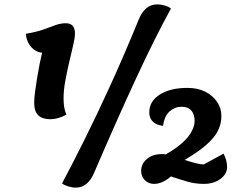

<svg xmlns="http://www.w3.org/2000/svg" viewBox="-20 -816 1136 876"><path d="M210 -272Q173 -272 154.5 -290Q136 -308 136 -347Q136 -367 140 -397.5Q144 -428 149.5 -461.5Q155 -495 161 -525Q167 -555 172 -576Q157 -576 140.5 -586Q124 -596 112 -615.5Q100 -635 98 -662Q147 -670 178.5 -681.5Q210 -693 233.5 -701.5Q257 -710 280 -710Q322 -710 322 -663Q322 -644 314 -610Q306 -576 296 -533.5Q286 -491 278 -447.5Q270 -404 270 -366Q270 -345 273 -326.5Q276 -308 283 -293Q245 -272 210 -272ZM326 40Q309 40 291.5 34.5Q274 29 263 21Q311 -69 366 -179.5Q421 -290 483 -425.5Q545 -561 613 -727Q641 -796 697 -796Q714 -796 731.5 -791Q749 -786 760 -777Q689 -648 603 -463Q517 -278 410 -29Q381 40 326 40ZM761 -52 669 -77Q742 -111 786 -143.5Q830 -176 849 -207Q868 -238 868 -265Q868 -294 853 -311.5Q838 -329 808 -329Q778 -329 754 -308Q730 -287 724 -242Q694 -245 677.5 -261Q661 -277 661 -303Q661 -354 709 -384.5Q757 -415 835 -415Q881 -415 915.5 -398Q950 -381 970 -352Q990 -323 990 -287Q990 -244 967.5 -207.5Q945 -171 894.5 -133.5Q844 -96 761 -52ZM683 23Q658 23 641 6Q624 -11 624 -36Q624 -69 650.5 -91Q677 -113 719 -113Q736 -113 761 -106Q786 -99 813.5 -89.5Q841 -80 866.5 -73Q892 -66 910 -66L1000 -115Q1009 -97 1012.5 -82.5Q1016 -68 1016 -54Q1016 -22 985.5 0.5Q955 23 910 23Q871 23 836.5 13Q802 3 760 -11Q720 23 683 23Z"/></svg>

Font: Lemonada Medium
Style: Regular
Weight: 500
Designer: Mohamed Gaber (Arabic), Eduardo Tunni (Latin)
Foundry: Kief Type Foundry
Version: Version 4.004; ttfautohint (v1.8.2)